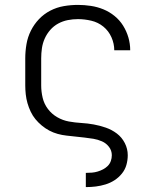

<svg xmlns="http://www.w3.org/2000/svg" viewBox="-20 -558 640 783"><path d="M330 205V147H331Q343 147 355 146Q367 145 378.5 141.5Q390 138 400.5 132.5Q411 127 419.5 118.5Q428 110 432 98.5Q436 87 436 75Q436 56 424.5 41Q413 26 396 18.5Q379 11 361 8Q343 5 324.5 3Q306 1 288 -1Q270 -3 251.5 -5Q233 -7 215 -12Q197 -17 181 -25.5Q165 -34 150.5 -46Q136 -58 124.5 -72Q113 -86 105 -103Q97 -120 92 -137.5Q87 -155 85 -173.5Q83 -192 83 -210V-320Q83 -349 88 -378Q93 -407 106 -433Q119 -459 139 -480Q159 -501 185 -514.5Q211 -528 240 -533Q269 -538 298 -538Q324 -538 350.5 -534Q377 -530 401.5 -520Q426 -510 447 -493Q468 -476 482 -453.5Q496 -431 503.5 -405.5Q511 -380 511 -353Q511 -353 511 -353Q511 -353 511 -353H446Q446 -353 446 -353Q446 -353 446 -353Q446 -380 434.5 -406Q423 -432 401.5 -449.5Q380 -467 352.5 -473.5Q325 -480 298 -480Q277 -480 256.5 -476Q236 -472 217.5 -462Q199 -452 185 -436Q171 -420 162.5 -401Q154 -382 151 -361.5Q148 -341 148 -320V-210Q148 -184 154 -159Q160 -134 175.5 -113.5Q191 -93 213.5 -80Q236 -67 261 -62.5Q286 -58 311.5 -56.5Q337 -55 362 -50.5Q387 -46 411.5 -37.5Q436 -29 456.5 -13.5Q477 2 489 25.5Q501 49 501 75Q501 95 495.5 114.5Q490 134 477 150Q464 166 447 177Q430 188 410.5 194Q391 200 371 202.5Q351 205 331 205Z"/></svg>

Font: Iosevka Curly Light Extended
Style: Regular
Weight: 300
Width: 7
Monospace: yes
Designer: Belleve Invis
Foundry: Belleve Invis
Version: Version 11.1.0; ttfautohint (v1.8.3)